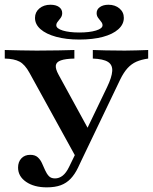

<svg xmlns="http://www.w3.org/2000/svg" viewBox="-25 -783 648 814"><path d="M306.5 -99.2 100 -474.2Q80.6 -509.7 57.7 -521.8Q34.7 -533.9 -4.8 -534.7V-571Q28.2 -570.2 62.1 -569.4Q96 -568.5 130.6 -568.5Q183.1 -568.5 222.6 -569.4Q262.1 -570.2 290.3 -571V-534.7Q252.4 -533.9 233.1 -527Q213.7 -520.2 211.7 -505.6Q209.7 -491.1 223.4 -466.1L359.7 -216.9L327.4 -202.4L429 -413.7Q449.2 -455.6 450.8 -481.9Q452.4 -508.1 432.7 -520.6Q412.9 -533.1 368.5 -534.7V-571Q389.5 -570.2 423.4 -569.4Q457.3 -568.5 504 -568.5Q529.8 -568.5 553.2 -569.4Q576.6 -570.2 603.2 -571V-534.7Q574.2 -530.6 553.2 -521.4Q532.3 -512.1 515.7 -494Q499.2 -475.8 484.7 -446L318.5 -99.2ZM173.4 11.3Q119.4 11.3 85.5 -12.1Q51.6 -35.5 51.6 -72.6Q51.6 -96.8 65.7 -111.7Q79.8 -126.6 103.2 -126.6Q123.4 -126.6 134.7 -116.5Q146 -106.5 152.8 -91.5Q159.7 -76.6 166.1 -61.7Q172.6 -46.8 181.9 -36.7Q191.1 -26.6 208.1 -26.6Q225.8 -26.6 240.7 -38.3Q255.6 -50 267.7 -75L306.5 -154.8L337.9 -140.3L305.6 -71.8Q291.9 -43.5 274.2 -25Q256.5 -6.5 232.3 2.4Q208.1 11.3 173.4 11.3ZM311.3 -615.3Q255.6 -615.3 212.9 -627Q170.2 -638.7 146.8 -659.3Q123.4 -679.8 123.4 -707.3Q123.4 -731.5 141.9 -747.2Q160.5 -762.9 188.7 -762.9Q212.1 -762.9 225.4 -753.2Q238.7 -743.5 238.7 -727.4Q238.7 -716.1 232.3 -707.3Q225.8 -698.4 219.8 -691.1Q213.7 -683.9 213.7 -675.8Q213.7 -662.1 241.1 -653.6Q268.5 -645.2 311.3 -645.2Q354 -645.2 381.9 -653.6Q409.7 -662.1 409.7 -675.8Q409.7 -683.9 403.6 -691.1Q397.6 -698.4 391.1 -707.3Q384.7 -716.1 384.7 -727.4Q384.7 -743.5 398.8 -753.2Q412.9 -762.9 434.7 -762.9Q462.9 -762.9 481.5 -747.2Q500 -731.5 500 -707.3Q500 -679.8 476.6 -658.9Q453.2 -637.9 410.9 -626.6Q368.5 -615.3 311.3 -615.3Z"/></svg>

Font: Playfair 9pt SemiBold
Style: Regular
Weight: 600
Designer: Claus Eggers Sørensen
Foundry: Claus Eggers Sørensen
Version: Version 2.001;gftools[0.9.30]